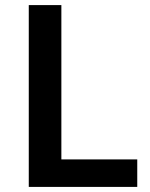

<svg xmlns="http://www.w3.org/2000/svg" viewBox="-20 -734 590 754"><path d="M93 0V-714H221V-108H519V0Z"/></svg>

Font: Noto Sans Thai SemiBold
Style: Regular
Weight: 600
Version: Version 2.001